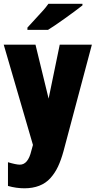

<svg xmlns="http://www.w3.org/2000/svg" viewBox="-44 -785 516 1036"><path d="M400.9 -764.6V-755.9Q363.8 -726.6 304.4 -684.3Q245.1 -642.1 215.3 -624H104V-636.2Q172.9 -710.4 189.2 -729.2Q205.6 -748 217.3 -764.6ZM-1 218.3V90.3Q43 103.5 63 103.5Q107.4 103.5 125 28.8L133.8 -2.9L-23.9 -543.9H147.5L218.3 -252.9L278.3 -543.9H451.7L298.8 30.3Q285.6 78.6 269 113.8Q252.4 148.9 227.8 176.3Q203.1 203.6 167.7 217.3Q132.3 231 87.9 231Q43.5 231 -1 218.3Z"/></svg>

Font: Open Sans Hebrew Condensed Extra Bold
Style: Regular
Weight: 800
Width: 3
Foundry: Ascender Corporation, Yanek Iontef
Version: Version 2.001;PS 002.001;hotconv 1.0.70;makeotf.lib2.5.58329